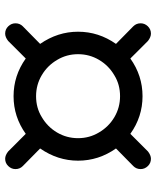

<svg xmlns="http://www.w3.org/2000/svg" viewBox="44 -688 565 692"><g transform="rotate(90 326.0 -341.5)"><path d="M63.5 -115.2Q63.5 -130.9 74.2 -141.6L137.7 -204.1Q93.8 -267.6 93.8 -340.8Q93.8 -415 137.7 -477.5L74.2 -540Q63.5 -550.8 63.5 -566.4Q63.5 -581.1 74.2 -592.3Q85 -603.5 100.6 -603.5Q113.3 -603.5 127 -592.8L190.4 -529.3Q252 -573.2 326.2 -573.2Q400.4 -573.2 461.9 -529.3L525.4 -592.8Q539.1 -603.5 551.8 -603.5Q567.4 -603.5 578.1 -592.3Q588.9 -581.1 588.9 -566.4Q588.9 -550.8 578.1 -540L514.6 -477.5Q558.6 -415 558.6 -340.8Q558.6 -267.6 514.6 -204.1L578.1 -141.6Q588.9 -130.9 588.9 -115.2Q588.9 -100.6 578.1 -89.4Q567.4 -78.1 551.8 -78.1Q539.1 -78.1 525.4 -88.9L461.9 -152.3Q400.4 -108.4 326.2 -108.4Q252 -108.4 190.4 -152.3L127 -88.9Q113.3 -78.1 100.6 -78.1Q85 -78.1 74.2 -89.4Q63.5 -100.6 63.5 -115.2ZM401.4 -210Q436.5 -230.5 457 -265.1Q477.5 -299.8 477.5 -340.8Q477.5 -381.8 457 -416Q436.5 -451.2 401.9 -471.7Q367.2 -492.2 326.2 -492.2Q284.2 -492.2 251 -471.7Q215.8 -451.2 195.3 -416.5Q174.8 -381.8 174.8 -340.8Q174.8 -299.8 195.3 -265.6Q215.8 -230.5 250.5 -210Q285.2 -189.5 326.2 -189.5Q368.2 -189.5 401.4 -210Z"/></g></svg>

Font: YuPearl-Regular
Style: Regular
Weight: 400
Designer: Max Yao
Foundry: Max-Everyday
Version: Version 1.011; ttfautohint (v1.8.3)